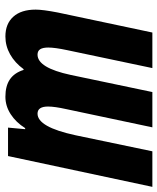

<svg xmlns="http://www.w3.org/2000/svg" viewBox="36 -644 598 729"><g transform="rotate(-90 335.5 -279.0)"><path d="M108 -548H216L210 -483H214Q236 -518 267 -538Q298 -558 333 -558Q374 -558 399 -541Q424 -524 435 -489H438Q462 -522 494 -540Q526 -558 562 -558Q610 -558 637 -528Q664 -498 664 -443Q664 -416 653 -359L577 0H442L510 -323Q520 -370 520 -395Q520 -416 513.5 -426Q507 -436 493 -436Q443 -436 416 -310L351 0H217L286 -326Q296 -371 296 -396Q296 -436 269 -436Q218 -436 187 -292L126 0H-9Z"/></g></svg>

Font: Noto Sans Display Ex Bold Cond
Style: Italic
Weight: 800
Width: 3
Italic angle: -12°
Designer: Monotype Design team
Foundry: Monotype Imaging Inc.
Version: Version 1.000